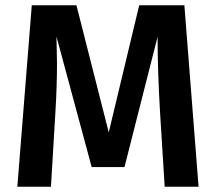

<svg xmlns="http://www.w3.org/2000/svg" viewBox="-20 -711 822 731"><path d="M736 0H607L589 -289Q580 -444 580 -571L454 -75H329L195 -572L197 -472Q197 -381 191 -285L174 0H46L101 -691H271L394 -207L510 -691H682Z"/></svg>

Font: Trujillo Medium
Style: Regular
Weight: 500
Designer: Fira Sans original fonts by bBox Type GmbH, Carrois Corporate GbR, & Edenspiekermann AG / Changes by Cristiano Sobral
Foundry: Fira Sans original fonts by bBox Type GmbH, Carrois Corporate GbR, & Edenspiekermann AG / Changes by Cristiano Sobral
Version: Version 4.301;October 17, 2021;FontCreator 14.0.0.2814 64-bi